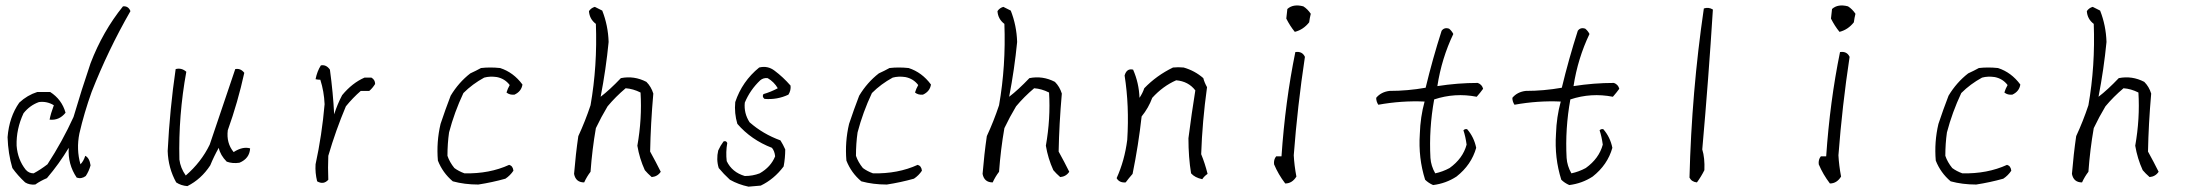

<svg xmlns="http://www.w3.org/2000/svg" viewBox="-20 -701 8040 705"><path d="M312.5 -468.8Q357.4 -585.9 431.6 -677.7Q451.2 -679.7 459 -660.2Q377 -517.6 316.4 -363.3Q289.1 -287.1 271.5 -210.9Q259.8 -152.3 275.4 -97.7Q287.1 -109.4 293 -128.9Q308.6 -121.1 312.5 -93.8Q306.6 -72.3 294.9 -54.7Q279.3 -43 261.7 -48.8Q228.5 -97.7 232.4 -158.2Q197.3 -99.6 152.3 -46.9Q128.9 -37.1 109.4 -23.4Q87.9 -21.5 72.3 -31.2Q44.9 -56.6 25.4 -84Q9.8 -136.7 7.8 -197.3Q13.7 -271.5 50.8 -324.2Q80.1 -351.6 117.2 -363.3Q140.6 -363.3 164.1 -363.3Q207 -335.9 220.7 -287.1Q197.3 -257.8 162.1 -261.7Q166 -283.2 177.7 -314.5Q152.3 -330.1 123 -326.2Q89.8 -314.5 66.4 -285.2Q39.1 -226.6 41 -166Q44.9 -115.2 74.2 -78.1Q85.9 -64.5 103.5 -64.5Q128.9 -78.1 154.3 -97.7Q209 -181.6 250 -271.5Q279.3 -371.1 312.5 -468.8Z M625 -447.3Q646.5 -453.1 664.1 -437.5Q634.8 -277.3 638.7 -115.2Q642.6 -84 662.1 -56.6Q718.8 -105.5 750 -169.9Q796.9 -308.6 843.8 -447.3Q863.3 -451.2 877 -433.6Q853.5 -326.2 816.4 -222.7Q810.5 -175.8 837.9 -142.6Q871.1 -164.1 898.4 -156.2Q896.5 -119.1 859.4 -103.5Q834 -99.6 812.5 -107.4Q789.1 -130.9 783.2 -158.2Q765.6 -127 752 -93.8Q718.8 -43 668 -17.6Q644.5 -19.5 627 -31.2Q597.7 -84 595.7 -146.5Q603.5 -300.8 625 -447.3Z M1138.7 -410.2Q1144.5 -439.5 1158.2 -460.9Q1177.7 -464.8 1191.4 -445.3Q1203.1 -359.4 1207 -281.2Q1218.8 -318.4 1236.3 -351.6Q1273.4 -396.5 1318.4 -416H1343.8Q1357.4 -408.2 1357.4 -392.6Q1347.7 -377 1335.9 -367.2H1304.7Q1275.4 -341.8 1250 -310.5Q1212.9 -222.7 1185.5 -128.9Q1183.6 -85.9 1185.5 -41Q1168 -21.5 1144.5 -35.2Q1136.7 -66.4 1138.7 -97.7Q1162.1 -205.1 1171.9 -318.4Q1169.9 -365.2 1156.2 -408.2Q1146.5 -408.2 1138.7 -410.2Z M1746.1 -451.2Q1779.3 -455.1 1816.4 -451.2Q1865.2 -435.5 1898.4 -390.6Q1894.5 -365.2 1869.1 -353.5Q1851.6 -351.6 1839.8 -361.3Q1843.8 -375 1851.6 -388.7Q1834 -412.1 1804.7 -418Q1779.3 -421.9 1757.8 -416Q1714.8 -392.6 1681.6 -359.4Q1648.4 -289.1 1628.9 -214.8Q1623 -173.8 1623 -128.9Q1630.9 -105.5 1648.4 -84Q1664.1 -72.3 1685.5 -64.5Q1777.3 -62.5 1849.6 -95.7Q1863.3 -91.8 1865.2 -74.2Q1853.5 -56.6 1835.9 -44.9Q1787.1 -31.2 1736.3 -23.4Q1685.5 -23.4 1642.6 -35.2Q1605.5 -66.4 1587.9 -111.3Q1582 -179.7 1597.7 -246.1Q1615.2 -298.8 1634.8 -349.6Q1664.1 -398.4 1707 -431.6Q1728.5 -441.4 1746.1 -451.2Z M2142.6 -660.2Q2150.4 -671.9 2164.1 -675.8L2191.4 -662.1Q2212.9 -607.4 2214.8 -546.9Q2205.1 -447.3 2185.5 -345.7Q2218.8 -371.1 2259.8 -414.1Q2308.6 -423.8 2353.5 -400.4Q2371.1 -382.8 2378.9 -357.4Q2369.1 -246.1 2367.2 -144.5Q2388.7 -105.5 2406.2 -70.3Q2394.5 -52.7 2373 -50.8Q2357.4 -64.5 2347.7 -76.2Q2328.1 -119.1 2320.3 -166Q2337.9 -265.6 2332 -361.3Q2304.7 -375 2277.3 -377Q2240.2 -345.7 2210.9 -310.5Q2187.5 -271.5 2168 -230.5Q2154.3 -152.3 2148.4 -70.3Q2134.8 -52.7 2125 -31.2Q2093.8 -31.2 2087.9 -62.5Q2093.8 -134.8 2103.5 -201.2Q2128.9 -255.9 2148.4 -314.5Q2173.8 -459 2168 -613.3Q2144.5 -630.9 2142.6 -660.2Z M2767.6 -453.1Q2798.8 -460.9 2824.2 -441.4Q2855.5 -418 2882.8 -386.7Q2884.8 -369.1 2875 -353.5Q2834 -334 2787.1 -337.9Q2777.3 -345.7 2783.2 -355.5Q2810.5 -363.3 2835.9 -377Q2822.3 -400.4 2798.8 -414.1Q2783.2 -416 2771.5 -406.2Q2734.4 -371.1 2714.8 -324.2Q2710.9 -285.2 2732.4 -252Q2781.2 -209 2845.7 -185.5Q2855.5 -169.9 2863.3 -152.3Q2863.3 -121.1 2857.4 -89.8Q2822.3 -43 2773.4 -19.5Q2750 -17.6 2728.5 -15.6Q2691.4 -23.4 2660.2 -41Q2636.7 -62.5 2619.1 -84Q2609.4 -115.2 2617.2 -148.4Q2625 -166 2636.7 -181.6Q2646.5 -185.5 2650.4 -175.8Q2644.5 -142.6 2648.4 -109.4Q2668 -68.4 2714.8 -54.7Q2744.1 -54.7 2769.5 -64.5Q2810.5 -87.9 2826.2 -127Q2824.2 -146.5 2814.5 -158.2Q2738.3 -187.5 2687.5 -246.1Q2675.8 -285.2 2679.7 -326.2Q2705.1 -402.3 2767.6 -453.1Z M3246.1 -451.2Q3279.3 -455.1 3316.4 -451.2Q3365.2 -435.5 3398.4 -390.6Q3394.5 -365.2 3369.1 -353.5Q3351.6 -351.6 3339.8 -361.3Q3343.8 -375 3351.6 -388.7Q3334 -412.1 3304.7 -418Q3279.3 -421.9 3257.8 -416Q3214.8 -392.6 3181.6 -359.4Q3148.4 -289.1 3128.9 -214.8Q3123 -173.8 3123 -128.9Q3130.9 -105.5 3148.4 -84Q3164.1 -72.3 3185.5 -64.5Q3277.3 -62.5 3349.6 -95.7Q3363.3 -91.8 3365.2 -74.2Q3353.5 -56.6 3335.9 -44.9Q3287.1 -31.2 3236.3 -23.4Q3185.5 -23.4 3142.6 -35.2Q3105.5 -66.4 3087.9 -111.3Q3082 -179.7 3097.7 -246.1Q3115.2 -298.8 3134.8 -349.6Q3164.1 -398.4 3207 -431.6Q3228.5 -441.4 3246.1 -451.2Z M3642.6 -660.2Q3650.4 -671.9 3664.1 -675.8L3691.4 -662.1Q3712.9 -607.4 3714.8 -546.9Q3705.1 -447.3 3685.5 -345.7Q3718.8 -371.1 3759.8 -414.1Q3808.6 -423.8 3853.5 -400.4Q3871.1 -382.8 3878.9 -357.4Q3869.1 -246.1 3867.2 -144.5Q3888.7 -105.5 3906.2 -70.3Q3894.5 -52.7 3873 -50.8Q3857.4 -64.5 3847.7 -76.2Q3828.1 -119.1 3820.3 -166Q3837.9 -265.6 3832 -361.3Q3804.7 -375 3777.3 -377Q3740.2 -345.7 3710.9 -310.5Q3687.5 -271.5 3668 -230.5Q3654.3 -152.3 3648.4 -70.3Q3634.8 -52.7 3625 -31.2Q3593.8 -31.2 3587.9 -62.5Q3593.8 -134.8 3603.5 -201.2Q3628.9 -255.9 3648.4 -314.5Q3673.8 -459 3668 -613.3Q3644.5 -630.9 3642.6 -660.2Z M4287.1 -453.1Q4306.6 -455.1 4326.2 -453.1Q4367.2 -441.4 4398.4 -414.1Q4402.3 -398.4 4412.1 -380.9Q4394.5 -253.9 4390.6 -134.8Q4404.3 -101.6 4414.1 -62.5Q4402.3 -54.7 4394.5 -43Q4367.2 -48.8 4353.5 -64.5Q4343.8 -123 4343.8 -193.4Q4355.5 -285.2 4369.1 -369.1Q4343.8 -402.3 4298.8 -406.2Q4250 -384.8 4210.9 -341.8Q4197.3 -304.7 4171.9 -273.4Q4160.2 -168 4138.7 -62.5Q4125 -46.9 4113.3 -31.2Q4089.8 -29.3 4080.1 -46.9Q4109.4 -111.3 4119.1 -187.5Q4127 -312.5 4109.4 -423.8Q4117.2 -451.2 4140.6 -445.3Q4162.1 -396.5 4164.1 -341.8Q4175.8 -359.4 4181.6 -377Q4226.6 -423.8 4287.1 -453.1Z M4685.5 -127Q4699.2 -328.1 4736.3 -509.8Q4761.7 -513.7 4771.5 -492.2Q4744.1 -310.5 4730.5 -130.9Q4732.4 -93.8 4740.2 -52.7Q4724.6 -27.3 4699.2 -27.3Q4673.8 -60.5 4658.2 -97.7Q4656.2 -115.2 4666 -127Q4675.8 -127 4685.5 -127ZM4707 -668Q4728.5 -687.5 4765.6 -677.7Q4781.2 -668 4793 -650.4Q4789.1 -634.8 4787.1 -619.1Q4765.6 -591.8 4734.4 -584Q4716.8 -605.5 4703.1 -632.8Q4705.1 -650.4 4707 -668Z M5273.4 -587.9Q5283.2 -601.6 5300.8 -595.7Q5310.5 -587.9 5316.4 -576.2Q5273.4 -486.3 5257.8 -384.8Q5332 -396.5 5406.2 -396.5Q5421.9 -390.6 5425.8 -375Q5416 -361.3 5402.3 -345.7Q5322.3 -361.3 5246.1 -335.9Q5226.6 -228.5 5232.4 -121.1Q5234.4 -91.8 5250 -64.5Q5277.3 -70.3 5302.7 -84Q5351.6 -119.1 5365.2 -169.9Q5361.3 -199.2 5353.5 -222.7Q5359.4 -228.5 5367.2 -226.6Q5392.6 -197.3 5400.4 -158.2Q5382.8 -95.7 5328.1 -52.7Q5289.1 -27.3 5242.2 -21.5Q5224.6 -29.3 5212.9 -41Q5187.5 -121.1 5193.4 -209Q5195.3 -271.5 5210.9 -328.1Q5127 -332 5041 -316.4Q5033.2 -328.1 5033.2 -341.8Q5050.8 -363.3 5082 -367.2Q5148.4 -367.2 5214.8 -378.9Q5240.2 -484.4 5273.4 -587.9Z M5773.4 -587.9Q5783.2 -601.6 5800.8 -595.7Q5810.5 -587.9 5816.4 -576.2Q5773.4 -486.3 5757.8 -384.8Q5832 -396.5 5906.2 -396.5Q5921.9 -390.6 5925.8 -375Q5916 -361.3 5902.3 -345.7Q5822.3 -361.3 5746.1 -335.9Q5726.6 -228.5 5732.4 -121.1Q5734.4 -91.8 5750 -64.5Q5777.3 -70.3 5802.7 -84Q5851.6 -119.1 5865.2 -169.9Q5861.3 -199.2 5853.5 -222.7Q5859.4 -228.5 5867.2 -226.6Q5892.6 -197.3 5900.4 -158.2Q5882.8 -95.7 5828.1 -52.7Q5789.1 -27.3 5742.2 -21.5Q5724.6 -29.3 5712.9 -41Q5687.5 -121.1 5693.4 -209Q5695.3 -271.5 5710.9 -328.1Q5627 -332 5541 -316.4Q5533.2 -328.1 5533.2 -341.8Q5550.8 -363.3 5582 -367.2Q5648.4 -367.2 5714.8 -378.9Q5740.2 -484.4 5773.4 -587.9Z M6236.3 -669.9Q6253.9 -675.8 6269.5 -666Q6253.9 -416 6230.5 -152.3Q6240.2 -121.1 6238.3 -76.2Q6226.6 -52.7 6210.9 -31.2Q6191.4 -33.2 6183.6 -48.8Q6191.4 -363.3 6236.3 -669.9Z M6685.5 -127Q6699.2 -328.1 6736.3 -509.8Q6761.7 -513.7 6771.5 -492.2Q6744.1 -310.5 6730.5 -130.9Q6732.4 -93.8 6740.2 -52.7Q6724.6 -27.3 6699.2 -27.3Q6673.8 -60.5 6658.2 -97.7Q6656.2 -115.2 6666 -127Q6675.8 -127 6685.5 -127ZM6707 -668Q6728.5 -687.5 6765.6 -677.7Q6781.2 -668 6793 -650.4Q6789.1 -634.8 6787.1 -619.1Q6765.6 -591.8 6734.4 -584Q6716.8 -605.5 6703.1 -632.8Q6705.1 -650.4 6707 -668Z M7246.1 -451.2Q7279.3 -455.1 7316.4 -451.2Q7365.2 -435.5 7398.4 -390.6Q7394.5 -365.2 7369.1 -353.5Q7351.6 -351.6 7339.8 -361.3Q7343.8 -375 7351.6 -388.7Q7334 -412.1 7304.7 -418Q7279.3 -421.9 7257.8 -416Q7214.8 -392.6 7181.6 -359.4Q7148.4 -289.1 7128.9 -214.8Q7123 -173.8 7123 -128.9Q7130.9 -105.5 7148.4 -84Q7164.1 -72.3 7185.5 -64.5Q7277.3 -62.5 7349.6 -95.7Q7363.3 -91.8 7365.2 -74.2Q7353.5 -56.6 7335.9 -44.9Q7287.1 -31.2 7236.3 -23.4Q7185.5 -23.4 7142.6 -35.2Q7105.5 -66.4 7087.9 -111.3Q7082 -179.7 7097.7 -246.1Q7115.2 -298.8 7134.8 -349.6Q7164.1 -398.4 7207 -431.6Q7228.5 -441.4 7246.1 -451.2Z M7642.6 -660.2Q7650.4 -671.9 7664.1 -675.8L7691.4 -662.1Q7712.9 -607.4 7714.8 -546.9Q7705.1 -447.3 7685.5 -345.7Q7718.8 -371.1 7759.8 -414.1Q7808.6 -423.8 7853.5 -400.4Q7871.1 -382.8 7878.9 -357.4Q7869.1 -246.1 7867.2 -144.5Q7888.7 -105.5 7906.2 -70.3Q7894.5 -52.7 7873 -50.8Q7857.4 -64.5 7847.7 -76.2Q7828.1 -119.1 7820.3 -166Q7837.9 -265.6 7832 -361.3Q7804.7 -375 7777.3 -377Q7740.2 -345.7 7710.9 -310.5Q7687.5 -271.5 7668 -230.5Q7654.3 -152.3 7648.4 -70.3Q7634.8 -52.7 7625 -31.2Q7593.8 -31.2 7587.9 -62.5Q7593.8 -134.8 7603.5 -201.2Q7628.9 -255.9 7648.4 -314.5Q7673.8 -459 7668 -613.3Q7644.5 -630.9 7642.6 -660.2Z"/></svg>

Font: BoLeHuaiShuti
Style: Regular
Weight: 400
Designer: Aston.linsen@gmail.com
Foundry: BoLe
Version: Version 1.00 June 15, 2016, initial release